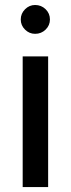

<svg xmlns="http://www.w3.org/2000/svg" viewBox="-20 -757 286 777"><path d="M71.8 0V-528.8H174.8V0ZM122.1 -736.8Q147 -736.8 164.6 -719.7Q182.1 -702.6 182.1 -678.2Q182.1 -654.3 164.6 -637.2Q147 -620.1 122.1 -620.1Q98.6 -620.1 81.3 -637.2Q64 -654.3 64 -678.2Q64 -702.1 81.3 -719.5Q98.6 -736.8 122.1 -736.8Z"/></svg>

Font: Lumene Sans Medium
Style: Regular
Weight: 500
Designer: Deni Anggara
Version: Version 1.003;Glyphs 3.1.2 (3151)